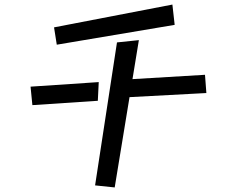

<svg xmlns="http://www.w3.org/2000/svg" viewBox="-20 -764 1040 842"><path d="M217 -644 736 -744 746 -655 229 -568ZM493 -578 589 -588 561 -417 879 -436 885 -356 548 -338 483 58 397 49ZM114 -384 413 -404 409 -322 122 -303Z"/></svg>

Font: Stick
Style: Regular
Weight: 400
Designer: Fontworks Inc.
Foundry: Fontworks Inc.
Version: Version 1.100